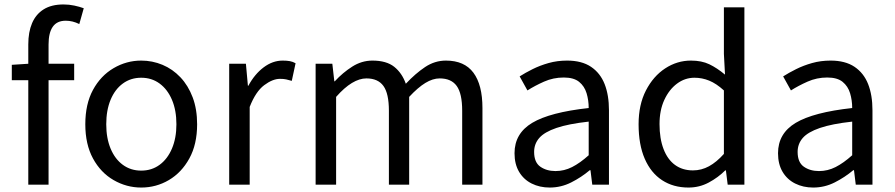

<svg xmlns="http://www.w3.org/2000/svg" viewBox="-20 -829 4017 862"><path d="M107 0V-630Q107 -685 124 -725Q141 -765 176 -787Q211 -809 265 -809Q290 -809 313.5 -804Q337 -799 356 -792L336 -721Q306 -736 275 -736Q236 -736 217 -709Q198 -682 198 -629V0ZM33 -469V-538L111 -543H313V-469Z M614 13Q548 13 490 -20.5Q432 -54 397.5 -117.5Q363 -181 363 -271Q363 -362 397.5 -425.5Q432 -489 490 -523Q548 -557 614 -557Q664 -557 709.5 -538Q755 -519 790 -482Q825 -445 845 -392Q865 -339 865 -271Q865 -181 830 -117.5Q795 -54 738 -20.5Q681 13 614 13ZM614 -63Q661 -63 696.5 -89Q732 -115 752 -162Q772 -209 772 -271Q772 -334 752 -381Q732 -428 696.5 -454Q661 -480 614 -480Q567 -480 531.5 -454Q496 -428 476.5 -381Q457 -334 457 -271Q457 -209 476.5 -162Q496 -115 531.5 -89Q567 -63 614 -63Z M1009 0V-543H1084L1093 -444H1095Q1123 -496 1163.5 -526.5Q1204 -557 1249 -557Q1268 -557 1281.5 -554.5Q1295 -552 1307 -545L1290 -466Q1276 -470 1265 -472.5Q1254 -475 1237 -475Q1204 -475 1166 -446.5Q1128 -418 1101 -349V0Z M1397 0V-543H1472L1481 -464H1483Q1519 -503 1561.5 -530Q1604 -557 1652 -557Q1715 -557 1750 -529Q1785 -501 1802 -453Q1845 -499 1888.5 -528Q1932 -557 1982 -557Q2065 -557 2105.5 -502.5Q2146 -448 2146 -344V0H2055V-332Q2055 -409 2030.5 -443Q2006 -477 1954 -477Q1923 -477 1889.5 -456.5Q1856 -436 1817 -394V0H1726V-332Q1726 -409 1701.5 -443Q1677 -477 1625 -477Q1594 -477 1560 -456.5Q1526 -436 1489 -394V0Z M2448 13Q2403 13 2367 -5Q2331 -23 2310.5 -57.5Q2290 -92 2290 -141Q2290 -230 2369.5 -277.5Q2449 -325 2623 -344Q2623 -379 2613.5 -410.5Q2604 -442 2580 -461.5Q2556 -481 2511 -481Q2464 -481 2422.5 -462.5Q2381 -444 2348 -423L2313 -486Q2338 -502 2371 -518.5Q2404 -535 2443 -546Q2482 -557 2526 -557Q2592 -557 2633.5 -529Q2675 -501 2694.5 -451.5Q2714 -402 2714 -334V0H2639L2631 -65H2628Q2590 -33 2544.5 -10Q2499 13 2448 13ZM2474 -61Q2513 -61 2548.5 -79Q2584 -97 2623 -132V-283Q2532 -273 2478 -254.5Q2424 -236 2401 -209.5Q2378 -183 2378 -147Q2378 -100 2406 -80.5Q2434 -61 2474 -61Z M3071 13Q3003 13 2952.5 -20Q2902 -53 2874.5 -116.5Q2847 -180 2847 -271Q2847 -359 2880 -423Q2913 -487 2966.5 -522Q3020 -557 3082 -557Q3130 -557 3164.5 -540.5Q3199 -524 3235 -494L3230 -587V-796H3322V0H3247L3239 -64H3236Q3204 -32 3162 -9.5Q3120 13 3071 13ZM3091 -64Q3129 -64 3163 -82.5Q3197 -101 3230 -138V-423Q3196 -454 3164 -467Q3132 -480 3098 -480Q3055 -480 3019.5 -453.5Q2984 -427 2962.5 -380.5Q2941 -334 2941 -272Q2941 -207 2959 -160Q2977 -113 3010.5 -88.5Q3044 -64 3091 -64Z M3631 13Q3586 13 3550 -5Q3514 -23 3493.5 -57.5Q3473 -92 3473 -141Q3473 -230 3552.5 -277.5Q3632 -325 3806 -344Q3806 -379 3796.5 -410.5Q3787 -442 3763 -461.5Q3739 -481 3694 -481Q3647 -481 3605.5 -462.5Q3564 -444 3531 -423L3496 -486Q3521 -502 3554 -518.5Q3587 -535 3626 -546Q3665 -557 3709 -557Q3775 -557 3816.5 -529Q3858 -501 3877.5 -451.5Q3897 -402 3897 -334V0H3822L3814 -65H3811Q3773 -33 3727.5 -10Q3682 13 3631 13ZM3657 -61Q3696 -61 3731.5 -79Q3767 -97 3806 -132V-283Q3715 -273 3661 -254.5Q3607 -236 3584 -209.5Q3561 -183 3561 -147Q3561 -100 3589 -80.5Q3617 -61 3657 -61Z"/></svg>

Font: Noto Sans KR
Style: Regular
Weight: 400
Designer: Ryoko NISHIZUKA  (kana, bopomofo & ideographs); Paul D. Hunt (Latin, Greek & Cyrillic); Sandoll Communications , Soo-you
Foundry: Adobe
Version: Version 2.004-H2;hotconv 1.0.118;makeotfexe 2.5.65603